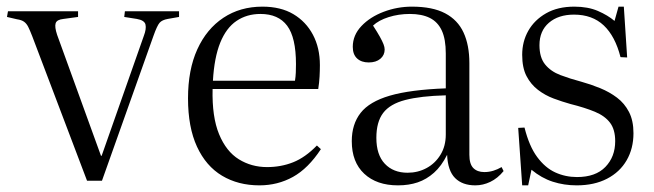

<svg xmlns="http://www.w3.org/2000/svg" viewBox="-20 -544 1968 578"><path d="M242 0 77 -435Q70 -453 65 -463Q60 -473 52.5 -478.5Q45 -484 31 -486L1 -493L4 -510H215V-493L171 -487Q151 -485 147.5 -474Q144 -463 152 -439L284 -75H286L413 -436Q421 -457 418 -470Q415 -483 392 -487L354 -493L356 -510H519V-493L485 -487Q468 -484 460.5 -475.5Q453 -467 442 -436L287 0Z M761 14Q697 14 648.5 -15Q600 -44 573 -102.5Q546 -161 546 -248Q546 -334 574 -395.5Q602 -457 652.5 -490.5Q703 -524 770 -524Q825 -524 863 -501.5Q901 -479 922 -439.5Q943 -400 943 -348Q943 -331 942 -313Q941 -295 938 -276H620Q618 -192 639.5 -140Q661 -88 699 -64.5Q737 -41 784 -41Q826 -41 862.5 -55.5Q899 -70 934 -106L946 -95Q908 -37 862 -11.5Q816 14 761 14ZM621 -301H868Q870 -313 870.5 -325.5Q871 -338 871 -351Q871 -431 844.5 -466.5Q818 -502 764 -502Q723 -502 692 -481Q661 -460 643 -415.5Q625 -371 621 -301Z M1178 14Q1114 14 1076.5 -21Q1039 -56 1039 -119Q1039 -170 1065.5 -204Q1092 -238 1153.5 -256Q1215 -274 1322 -278V-383Q1322 -426 1310 -452Q1298 -478 1274 -490Q1250 -502 1214 -502Q1180 -502 1150 -492.5Q1120 -483 1103 -467Q1116 -447 1123.5 -433.5Q1131 -420 1134.5 -411Q1138 -402 1138 -395Q1138 -378 1125 -367Q1112 -356 1090 -356Q1068 -356 1055 -368Q1042 -380 1042 -403Q1042 -438 1068 -465.5Q1094 -493 1135 -508.5Q1176 -524 1220 -524Q1282 -524 1320 -504Q1358 -484 1375.5 -446Q1393 -408 1393 -354V-78Q1393 -50 1405 -38Q1417 -26 1438 -26Q1452 -26 1465 -30Q1478 -34 1490 -41L1496 -29Q1478 -7 1456 3.5Q1434 14 1411 14Q1372 14 1350 -8Q1328 -30 1326 -78Q1309 -44 1286.5 -24Q1264 -4 1237.5 5Q1211 14 1178 14ZM1207 -24Q1238 -24 1264 -38Q1290 -52 1306 -78Q1322 -104 1322 -139V-257Q1246 -255 1200 -243Q1154 -231 1133.5 -204Q1113 -177 1113 -129Q1113 -78 1138.5 -51Q1164 -24 1207 -24Z M1552 14 1540 -159 1559 -160Q1573 -104 1597 -71.5Q1621 -39 1651.5 -25Q1682 -11 1717 -11Q1773 -11 1802.5 -41.5Q1832 -72 1832 -119Q1832 -154 1816.5 -174.5Q1801 -195 1771 -207.5Q1741 -220 1697 -231Q1672 -238 1646.5 -247.5Q1621 -257 1599.5 -273.5Q1578 -290 1565 -315Q1552 -340 1552 -379Q1552 -419 1570.5 -451.5Q1589 -484 1624 -504Q1659 -524 1709 -524Q1750 -524 1780 -511Q1810 -498 1830 -481L1842 -524H1858L1868 -371L1848 -372Q1832 -435 1797.5 -467.5Q1763 -500 1708 -500Q1661 -500 1632.5 -475.5Q1604 -451 1604 -408Q1604 -371 1621 -350Q1638 -329 1667 -318Q1696 -307 1730 -298Q1759 -290 1787 -278.5Q1815 -267 1837.5 -250Q1860 -233 1873.5 -207Q1887 -181 1887 -143Q1887 -97 1866.5 -61.5Q1846 -26 1807.5 -6Q1769 14 1716 14Q1678 14 1644 3Q1610 -8 1580 -33L1570 14Z"/></svg>

Font: Literata 60pt Light
Style: Regular
Weight: 300
Designer: Latin by Veronika Burian and Jose Scaglione. Greek by Irene Vlachou. Cyrillic by Vera Evstafieva.
Foundry: TypeTogether
Version: Version 3.103;gftools[0.9.29]